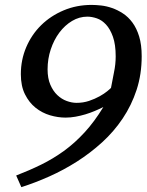

<svg xmlns="http://www.w3.org/2000/svg" viewBox="-20 -707 597 782"><path d="M451.2 -477.1Q451.2 -525.9 439.9 -557.4Q428.7 -588.9 411.6 -607.2Q394.5 -625.5 374.3 -632.3Q354 -639.2 335.9 -639.2Q302.7 -639.2 273.4 -621.6Q244.1 -604 221.9 -574.5Q199.7 -544.9 186.8 -506.1Q173.8 -467.3 173.8 -424.8Q173.8 -387.7 185.1 -361.8Q196.3 -335.9 213.6 -319.6Q231 -303.2 251.7 -295.7Q272.5 -288.1 292 -288.1Q318.8 -288.1 342.8 -296.1Q366.7 -304.2 385.5 -314.7Q404.3 -325.2 416.5 -335.2Q428.7 -345.2 432.1 -349.1Q437.5 -379.9 444.3 -412.6Q451.2 -445.3 451.2 -477.1ZM557.1 -478Q557.1 -404.3 536.4 -341.1Q515.6 -277.8 479.7 -224.4Q443.8 -170.9 395.8 -127.2Q347.7 -83.5 293.2 -48.8Q238.8 -14.2 180.7 11.7Q122.6 37.6 66.9 55.2L45.9 7.8Q99.1 -12.7 147.5 -36.4Q195.8 -60.1 240 -92Q284.2 -124 324.2 -167.5Q364.3 -210.9 400.9 -271Q384.3 -262.7 365.7 -254.9Q347.2 -247.1 327.6 -241.2Q308.1 -235.4 287.6 -231.7Q267.1 -228 247.1 -228Q215.8 -228 183.6 -237.5Q151.4 -247.1 125 -268.1Q98.6 -289.1 81.8 -322.8Q64.9 -356.4 64.9 -404.8Q64.9 -463.4 86.9 -514.9Q108.9 -566.4 147.7 -604.5Q186.5 -642.6 239.3 -664.8Q292 -687 353 -687Q370.1 -687 392.1 -684.6Q414.1 -682.1 436.5 -674.3Q459 -666.5 480.7 -652.3Q502.4 -638.2 519.5 -615Q536.6 -591.8 546.9 -558.1Q557.1 -524.4 557.1 -478Z"/></svg>

Font: Charis SIL Viet
Style: Italic
Weight: 400
Italic angle: -11°
Foundry: SIL International
Version: Version 5.000